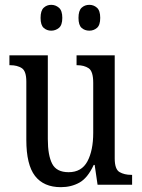

<svg xmlns="http://www.w3.org/2000/svg" viewBox="-20 -765 588 795"><path d="M232 10Q161 10 125 -36.5Q89 -83 89 -186V-427Q89 -471 70 -483Q51 -495 23 -495H19V-536H178V-189Q178 -122 196 -87Q214 -52 264 -52Q318 -52 342 -97Q366 -142 366 -215V-422Q366 -470 347 -482.5Q328 -495 300 -495H297V-536H455V-109Q455 -64 475 -52.5Q495 -41 523 -41H527V0H384L372 -82H368Q343 -28 309 -9Q275 10 232 10ZM350 -638Q331 -638 318 -649.5Q305 -661 305 -691Q305 -721 318 -733Q331 -745 350 -745Q368 -745 381.5 -733Q395 -721 395 -691Q395 -661 381.5 -649.5Q368 -638 350 -638ZM192 -638Q174 -638 161 -649.5Q148 -661 148 -691Q148 -721 161 -733Q174 -745 192 -745Q210 -745 224 -733Q238 -721 238 -691Q238 -661 224 -649.5Q210 -638 192 -638Z"/></svg>

Font: Noto Serif Ethiopic Condensed
Style: Regular
Weight: 400
Width: 3
Designer: Monotype Design Team
Foundry: Monotype Imaging Inc.
Version: Version 2.102; ttfautohint (v1.8.4.7-5d5b)